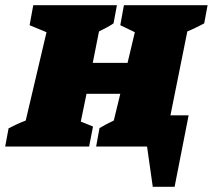

<svg xmlns="http://www.w3.org/2000/svg" viewBox="-50 -564 819 739"><path d="M-30 0 -17 -70Q-3 -77 10 -83.5Q23 -90 49 -100L129 -440L64 -467L78 -544H400L387 -474Q361 -457 331 -443L307 -322H441L469 -440L413 -467L427 -544H749L736 -474Q723 -467 705.5 -458.5Q688 -450 671 -443L606 -120H676L622 155H538L516 0H320L333 -71Q346 -79 359.5 -86Q373 -93 388 -100L413 -203H283L261 -96L308 -77L293 0Z"/></svg>

Font: Piazzolla SC Black
Style: Italic
Weight: 900
Italic angle: -11.3°
Designer: Juan Pablo del Peral
Foundry: Huerta Tipografica
Version: Version 1.330